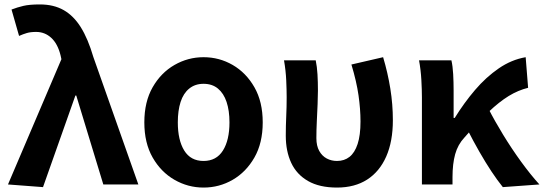

<svg xmlns="http://www.w3.org/2000/svg" viewBox="-20 -832 2453 866"><path d="M174 12 16 0 257 -565 253 -583Q240 -635 211 -661.5Q182 -688 143 -688Q118 -688 101 -683Q84 -678 66 -670L32 -789Q58 -799 85.5 -805.5Q113 -812 160 -812Q222 -812 267 -786.5Q312 -761 344.5 -709Q377 -657 401 -575L604 0H446L324 -401H320Z M898 14Q828 14 767 -21Q706 -56 668.5 -121.5Q631 -187 631 -280Q631 -373 668.5 -438.5Q706 -504 767 -539Q828 -574 898 -574Q969 -574 1029.5 -539Q1090 -504 1127.5 -438.5Q1165 -373 1165 -280Q1165 -187 1127.5 -121.5Q1090 -56 1029.5 -21Q969 14 898 14ZM898 -106Q956 -106 985.5 -153Q1015 -200 1015 -280Q1015 -333 1002 -372Q989 -411 963 -432.5Q937 -454 898 -454Q860 -454 833.5 -432.5Q807 -411 794.5 -372Q782 -333 782 -280Q782 -200 811 -153Q840 -106 898 -106Z M1500 14Q1421 14 1369.5 -15.5Q1318 -45 1293.5 -97.5Q1269 -150 1269 -220Q1269 -264 1271 -307Q1273 -350 1273 -393Q1273 -426 1271 -470Q1269 -514 1261 -560H1404Q1410 -531 1412 -496.5Q1414 -462 1414 -423Q1414 -398 1412.5 -362Q1411 -326 1409 -285.5Q1407 -245 1407 -209Q1407 -174 1420 -151Q1433 -128 1454 -117Q1475 -106 1500 -106Q1533 -106 1556.5 -124.5Q1580 -143 1593 -182.5Q1606 -222 1606 -284Q1606 -340 1597 -402.5Q1588 -465 1565 -541L1708 -574Q1729 -504 1740.5 -432.5Q1752 -361 1752 -290Q1752 -194 1722 -126Q1692 -58 1636 -22Q1580 14 1500 14Z M1883 0V-393Q1883 -426 1880.5 -471.5Q1878 -517 1870 -560H2016Q2022 -534 2024 -498Q2026 -462 2026 -423V-300H2031Q2073 -368 2122.5 -426Q2172 -484 2229.5 -523.5Q2287 -563 2351 -574L2362 -436Q2317 -425 2274.5 -399Q2232 -373 2184 -327.5Q2136 -282 2075 -212Q2045 -180 2033 -136.5Q2021 -93 2021 -33V0ZM2248 12Q2223 -19 2196.5 -59Q2170 -99 2142.5 -147Q2115 -195 2088 -248L2183 -342Q2211 -287 2249.5 -224Q2288 -161 2330.5 -102.5Q2373 -44 2413 0Z"/></svg>

Font: Noto Sans SC
Style: Bold
Weight: 700
Designer: Ryoko NISHIZUKA  (kana, bopomofo & ideographs); Paul D. Hunt (Latin, Greek & Cyrillic); Sandoll Communications , Soo-you
Foundry: Adobe
Version: Version 2.004-H2;hotconv 1.0.118;makeotfexe 2.5.65603